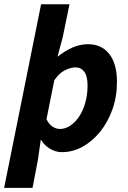

<svg xmlns="http://www.w3.org/2000/svg" viewBox="-43 -721 616 925"><path d="M-23.1 184.1 155 -700.6H291.8L259.3 -542.3L234.4 -449.2H236.4Q269.6 -476.3 306.6 -492.2Q343.5 -508.1 380.5 -508.1Q446 -508.1 483.2 -461.2Q520.5 -414.2 520.5 -326.2Q520.5 -255.6 498.6 -193.9Q476.7 -132.3 439.2 -86.1Q401.7 -39.8 354.4 -13.9Q307.2 12 255.6 12Q224.9 12 198.2 -4Q171.4 -20 155.2 -46.6H153.2L139.5 50.2L113.7 184.1ZM246 -99.7Q272.1 -99.7 295.8 -115.7Q319.6 -131.7 338.4 -159.8Q357.3 -187.9 368 -226.2Q378.8 -264.4 378.8 -308.7Q378.8 -354.2 363.1 -375.3Q347.4 -396.4 320.8 -396.4Q297.8 -396.4 269.4 -382.3Q241.1 -368.2 218.5 -334.1L181 -146.5Q192.7 -122.4 210 -111Q227.3 -99.7 246 -99.7Z"/></svg>

Font: Source Sans Variable
Style: Italic
Weight: 200
Italic angle: -11°
Designer: Paul D. Hunt
Foundry: Adobe Systems Incorporated
Version: Version 3.006;hotconv 1.0.111;makeotfexe 2.5.65597